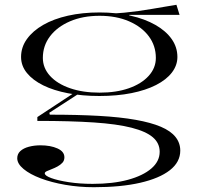

<svg xmlns="http://www.w3.org/2000/svg" viewBox="-20 -567 848 802"><path d="M372 215Q310 215 252.5 205Q195 195 150 178Q105 161 78.5 139Q52 117 52 94Q52 76 65 64Q78 52 100.5 46Q123 40 149 40Q191 40 220 53Q249 66 249 90Q249 104 240.5 113Q232 122 220 128.5Q208 135 196 139.5Q184 144 175.5 148Q167 152 167 157Q167 167 194.5 177Q222 187 267.5 194Q313 201 367 201Q452 201 514.5 184Q577 167 612 137Q647 107 647 67Q647 31 618.5 6.5Q590 -18 529.5 -33.5Q469 -49 372 -55.5Q275 -62 136 -62V-78L294 -182L308 -175L186 -96L188 -88Q304 -88 393 -83Q482 -78 546.5 -66.5Q611 -55 652 -37.5Q693 -20 713 5Q733 30 733 62Q733 110 689.5 144Q646 178 565.5 196.5Q485 215 372 215ZM395 -166Q324 -166 264 -177.5Q204 -189 160.5 -210.5Q117 -232 92.5 -262Q68 -292 68 -329Q68 -370 92.5 -404Q117 -438 160.5 -463Q204 -488 264 -501.5Q324 -515 396 -515Q466 -515 525.5 -501.5Q585 -488 629 -463Q673 -438 697 -404Q721 -370 721 -329Q721 -294 698 -264Q675 -234 632 -212Q589 -190 529 -178Q469 -166 395 -166ZM396 -180Q466 -180 518.5 -198.5Q571 -217 601 -250Q631 -283 631 -325Q631 -376 601.5 -415.5Q572 -455 519 -478Q466 -501 396 -501Q326 -501 272.5 -478Q219 -455 189 -415.5Q159 -376 159 -325Q159 -283 189 -250Q219 -217 272.5 -198.5Q326 -180 396 -180ZM520 -491 440 -511Q469 -511 499 -514Q529 -517 558.5 -521Q588 -525 616 -530Q644 -535 669 -539Q694 -543 717 -547L730 -505H520Z"/></svg>

Font: Kalnia SemiExpanded Light
Style: Regular
Weight: 300
Width: 6
Designer: Frida Medrano
Foundry: Frida Medrano
Version: Version 1.105